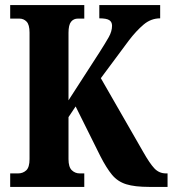

<svg xmlns="http://www.w3.org/2000/svg" viewBox="-20 -734 678 754"><path d="M20 0V-53H51Q70 -53 83 -65Q96 -77 96 -109V-606Q96 -637 84.5 -649Q73 -661 56 -661H20V-714H311V-661H286Q269 -661 259 -648.5Q249 -636 249 -605V-340L371 -529Q394 -565 407 -588Q420 -611 420 -633Q420 -648 409 -655Q398 -662 370 -662V-714H609V-662Q573 -662 544 -637.5Q515 -613 486 -575L376 -427L542 -138Q568 -92 586.5 -72.5Q605 -53 632 -53H638V0H566Q509 0 475.5 -10.5Q442 -21 420 -47.5Q398 -74 374 -121L277 -316L249 -274V-109Q249 -78 262 -65.5Q275 -53 293 -53H311V0Z"/></svg>

Font: Noto Serif Ethiopic ExtraCondensed ExtraBold
Style: Regular
Weight: 800
Width: 2
Designer: Monotype Design Team
Foundry: Monotype Imaging Inc.
Version: Version 2.102; ttfautohint (v1.8.4.7-5d5b)